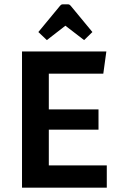

<svg xmlns="http://www.w3.org/2000/svg" viewBox="-20 -861 556 881"><path d="M204 -266V-102H470V0H81V-625H468L454 -523H204V-359H432V-266ZM195 -677 156 -714 256 -835Q261 -841 267 -841H293Q299 -841 304 -835L404 -714L366 -677L280 -743Z"/></svg>

Font: Changa ExtraLight Medium
Style: Regular
Weight: 500
Version: Version 3.002; ttfautohint (v1.8.2)